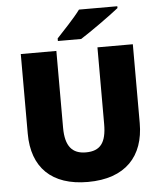

<svg xmlns="http://www.w3.org/2000/svg" viewBox="-61 -1031 879 1043"><g transform="rotate(-5 378.5 -509.5)"><path d="M618 -968V-978H409C376 -933 314 -869 280 -832V-818H407C461 -852 571 -930 618 -968ZM684 -335V-765H491V-347C491 -245 458 -202 379 -202C305 -202 267 -245 267 -346V-765H73V-331C73 -146 179 -41 376 -41C582 -41 684 -155 684 -335Z"/></g></svg>

Font: Noto Sans Tamil UI Black
Style: Regular
Weight: 900
Designer: Jelle Bosma - Monotype Design Team
Foundry: Monotype Imaging Inc.
Version: Version 2.004